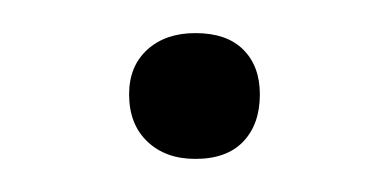

<svg xmlns="http://www.w3.org/2000/svg" viewBox="-20 -85 235 116"><path d="M98 11Q80 11 69 0.5Q58 -10 58 -28Q58 -45 69 -55Q80 -65 98 -65Q117 -65 127 -55Q137 -45 137 -28Q137 -10 127 0.5Q117 11 98 11Z"/></svg>

Font: Cormorant Garamond Light
Style: Regular
Weight: 300
Designer: Christian Thalmann (Catharsis Fonts)
Foundry: Catharsis Fonts
Version: Version 4.001